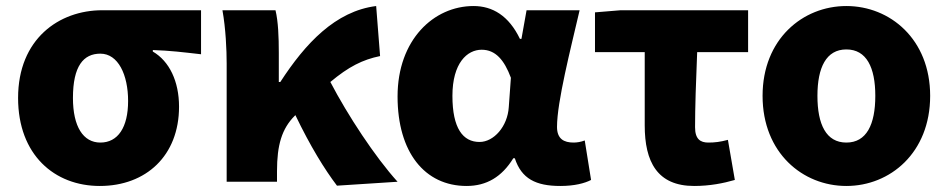

<svg xmlns="http://www.w3.org/2000/svg" viewBox="-20 -603 3145 637"><path d="M311 14C465 14 574 -87 574 -249C574 -333 542 -400 487 -432V-437C546 -435 585 -430 647 -423V-569H319C176 -569 40 -474 40 -278C40 -89 161 14 311 14ZM313 -130C256 -130 222 -183 222 -278C222 -384 257 -425 313 -425C372 -425 405 -355 405 -268C405 -180 371 -130 313 -130Z M1098 13 1299 0C1224 -83 1134 -220 1076 -331C1137 -382 1183 -405 1241 -417L1228 -583C1093 -566 993 -459 910 -331H905V-427C905 -481 903 -532 894 -569H718C729 -508 732 -437 732 -392V0H899V-35C899 -122 915 -176 958 -219L960 -221C1010 -117 1057 -41 1098 13Z M1528 14C1594 14 1645 -16 1683 -78H1688C1710 -10 1758 14 1839 14C1886 14 1920 5 1941 -6L1920 -137C1907 -132 1894 -130 1883 -130C1851 -130 1828 -142 1828 -182C1828 -265 1873 -440 1903 -569H1727L1710 -474H1705C1668 -551 1614 -583 1551 -583C1419 -583 1299 -471 1299 -283C1299 -98 1389 14 1528 14ZM1571 -132C1516 -132 1481 -177 1481 -285C1481 -394 1530 -438 1578 -438C1624 -438 1653 -404 1675 -345L1668 -248C1664 -183 1618 -132 1571 -132Z M2283 14C2335 14 2380 5 2418 -6L2395 -139C2369 -132 2351 -130 2330 -130C2304 -130 2286 -141 2286 -181C2286 -242 2289 -336 2293 -430H2462V-569H2039L1954 -562V-430H2119V-187C2119 -67 2160 14 2283 14Z M2788 14C2933 14 3066 -96 3066 -285C3066 -473 2933 -583 2788 -583C2643 -583 2510 -473 2510 -285C2510 -96 2643 14 2788 14ZM2788 -130C2721 -130 2692 -190 2692 -285C2692 -379 2721 -439 2788 -439C2855 -439 2884 -379 2884 -285C2884 -190 2855 -130 2788 -130Z"/></svg>

Font: Noto Sans KR Black
Style: Regular
Weight: 900
Designer: Ryoko NISHIZUKA 西塚涼子 (kana, bopomofo & ideographs); Paul D. Hunt (Latin, Greek & Cyrillic); Sandoll Communications 산돌커뮤니
Foundry: Adobe
Version: Version 2.004;hotconv 1.0.118;makeotfexe 2.5.65603